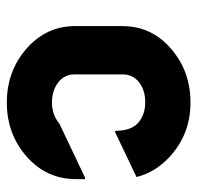

<svg xmlns="http://www.w3.org/2000/svg" viewBox="-28 -560 597 582"><g transform="rotate(90 271.0 -268.5)"><path d="M127 -49.8Q58.6 -109.9 58.6 -196.8V-340.3Q58.6 -428.7 127 -487.8Q195.3 -546.9 290.3 -546.9Q385.3 -546.9 453.6 -484.9Q501.5 -441.4 516.1 -383.3L380.9 -318.8H376Q376 -367.7 351.3 -388.7Q326.7 -409.7 290 -409.7Q252.4 -409.7 229 -391.1Q205.1 -372.1 205.1 -342.8V-194.3Q205.1 -164.6 230 -145.5Q254.9 -127 290.5 -127Q327.6 -127 355 -149.9L517.6 -227.1H522.5V-200.2Q522.5 -110.4 454.1 -50.3Q385.7 9.8 290.5 9.8Q195.3 9.8 127 -49.8Z"/></g></svg>

Font: Nova Round
Style: Bold
Weight: 700
Designer: Wojciech Kalinowski "wmk69" (wmk69@o2.pl)
Foundry: Wojciech Kalinowski "wmk69" (wmk69@o2.pl)
Version: Version 3.1.0; 2021-05-23